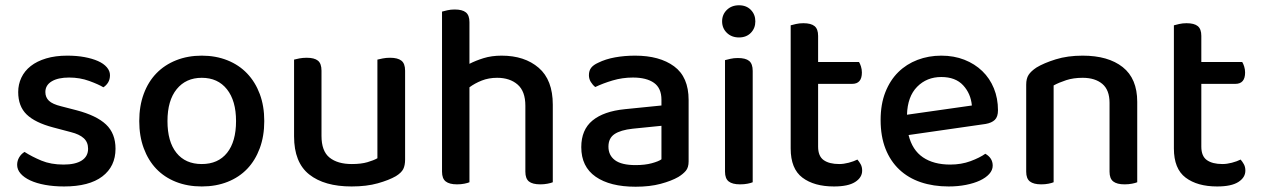

<svg xmlns="http://www.w3.org/2000/svg" viewBox="-20 -693 4780 728"><path d="M418 -129Q418 -62 368 -24Q318 14 223 14Q184 14 151 8Q118 2 94.5 -9Q71 -20 58 -35Q45 -50 45 -68Q45 -83 52.5 -96Q60 -109 73 -117Q101 -99 137 -84Q173 -69 221 -69Q266 -69 290 -84.5Q314 -100 314 -129Q314 -154 297.5 -169Q281 -184 249 -192L181 -210Q113 -228 81 -259Q49 -290 49 -344Q49 -373 61 -398.5Q73 -424 96.5 -442.5Q120 -461 155 -471.5Q190 -482 235 -482Q271 -482 300.5 -476.5Q330 -471 351.5 -461.5Q373 -452 385 -438Q397 -424 397 -408Q397 -392 390 -380.5Q383 -369 372 -362Q354 -373 318.5 -386Q283 -399 242 -399Q200 -399 176 -384.5Q152 -370 152 -344Q152 -324 165.5 -311Q179 -298 212 -290L270 -275Q346 -255 382 -221Q418 -187 418 -129Z M982 -234Q982 -177 965 -131Q948 -85 917.5 -53Q887 -21 843 -3.5Q799 14 745 14Q691 14 647 -3.5Q603 -21 572.5 -53Q542 -85 525 -131Q508 -177 508 -234Q508 -291 525 -337Q542 -383 573 -415Q604 -447 648 -464.5Q692 -482 745 -482Q798 -482 842 -464.5Q886 -447 917 -414.5Q948 -382 965 -336.5Q982 -291 982 -234ZM745 -398Q685 -398 650 -355Q615 -312 615 -234Q615 -156 649 -113.5Q683 -71 745 -71Q807 -71 841 -113.5Q875 -156 875 -234Q875 -311 840.5 -354.5Q806 -398 745 -398Z M1095 -467Q1102 -469 1115 -471.5Q1128 -474 1143 -474Q1172 -474 1185.5 -463Q1199 -452 1199 -425V-178Q1199 -120 1229.5 -95.5Q1260 -71 1314 -71Q1349 -71 1373 -78Q1397 -85 1411 -93V-467Q1419 -469 1431.5 -471.5Q1444 -474 1459 -474Q1488 -474 1502 -463Q1516 -452 1516 -425V-88Q1516 -66 1509 -52Q1502 -38 1481 -25Q1455 -10 1412.5 2Q1370 14 1313 14Q1210 14 1152.5 -31.5Q1095 -77 1095 -176Z M1972 -292Q1972 -347 1942.5 -372.5Q1913 -398 1865 -398Q1833 -398 1806.5 -387.5Q1780 -377 1760 -362V-2Q1753 1 1740.5 3.5Q1728 6 1713 6Q1684 6 1670 -5Q1656 -16 1656 -42V-649Q1663 -651 1676 -654Q1689 -657 1704 -657Q1733 -657 1746.5 -646Q1760 -635 1760 -609V-451Q1783 -463 1813.5 -472.5Q1844 -482 1882 -482Q1969 -482 2022.5 -436Q2076 -390 2076 -296V-2Q2069 1 2056 3.5Q2043 6 2029 6Q1999 6 1985.5 -5Q1972 -16 1972 -42V-292Z M2390 -67Q2425 -67 2451 -74Q2477 -81 2488 -89V-216L2379 -205Q2333 -200 2310 -184.5Q2287 -169 2287 -137Q2287 -104 2312 -85.5Q2337 -67 2390 -67ZM2388 -482Q2481 -482 2536 -441.5Q2591 -401 2591 -314V-81Q2591 -58 2580.5 -45.5Q2570 -33 2552 -22Q2526 -7 2485 4Q2444 15 2390 15Q2293 15 2238.5 -23Q2184 -61 2184 -135Q2184 -201 2226.5 -236Q2269 -271 2349 -279L2488 -293V-315Q2488 -359 2459.5 -379Q2431 -399 2380 -399Q2340 -399 2303 -388Q2266 -377 2237 -363Q2227 -371 2220 -382.5Q2213 -394 2213 -408Q2213 -425 2221.5 -436Q2230 -447 2248 -455Q2276 -469 2312 -475.5Q2348 -482 2388 -482Z M2834 -2Q2827 1 2814.5 3.5Q2802 6 2786 6Q2757 6 2743 -5Q2729 -16 2729 -42V-465Q2737 -467 2749.5 -470Q2762 -473 2778 -473Q2807 -473 2820.5 -462Q2834 -451 2834 -424ZM2718 -612Q2718 -638 2736 -655.5Q2754 -673 2782 -673Q2810 -673 2827 -655.5Q2844 -638 2844 -612Q2844 -586 2827 -568.5Q2810 -551 2782 -551Q2754 -551 2736 -568.5Q2718 -586 2718 -612Z M3082 -137Q3082 -101 3103 -86Q3124 -71 3162 -71Q3179 -71 3198 -76Q3217 -81 3231 -88Q3238 -80 3243.5 -70Q3249 -60 3249 -46Q3249 -20 3222.5 -3Q3196 14 3142 14Q3067 14 3022.5 -19.5Q2978 -53 2978 -130V-597Q2985 -599 2998 -602Q3011 -605 3026 -605Q3055 -605 3068.5 -594Q3082 -583 3082 -557V-458H3237Q3241 -452 3244.5 -441Q3248 -430 3248 -418Q3248 -375 3211 -375H3082V-137Z M3425 -181Q3439 -124 3479.5 -96.5Q3520 -69 3583 -69Q3625 -69 3660 -82Q3695 -95 3716 -110Q3744 -94 3744 -65Q3744 -48 3731 -33.5Q3718 -19 3695.5 -8.5Q3673 2 3642.5 8Q3612 14 3577 14Q3519 14 3471.5 -2Q3424 -18 3390 -50Q3356 -82 3337.5 -129Q3319 -176 3319 -238Q3319 -298 3337 -343.5Q3355 -389 3386 -419.5Q3417 -450 3459 -466Q3501 -482 3549 -482Q3597 -482 3636.5 -466.5Q3676 -451 3704.5 -423.5Q3733 -396 3748.5 -358Q3764 -320 3764 -275Q3764 -250 3752 -238.5Q3740 -227 3717 -223ZM3549 -401Q3494 -401 3457.5 -364Q3421 -327 3419 -258L3665 -293Q3661 -338 3632 -369.5Q3603 -401 3549 -401Z M4187 -303Q4187 -352 4159.5 -375Q4132 -398 4085 -398Q4050 -398 4022.5 -389Q3995 -380 3975 -369V-2Q3968 1 3955.5 3.5Q3943 6 3928 6Q3899 6 3885 -5Q3871 -16 3871 -42V-372Q3871 -395 3880 -409Q3889 -423 3910 -437Q3938 -454 3983 -468Q4028 -482 4085 -482Q4182 -482 4237 -438.5Q4292 -395 4292 -307V-2Q4285 1 4272 3.5Q4259 6 4244 6Q4215 6 4201 -5Q4187 -16 4187 -42V-303Z M4535 -137Q4535 -101 4556 -86Q4577 -71 4615 -71Q4632 -71 4651 -76Q4670 -81 4684 -88Q4691 -80 4696.5 -70Q4702 -60 4702 -46Q4702 -20 4675.5 -3Q4649 14 4595 14Q4520 14 4475.5 -19.5Q4431 -53 4431 -130V-597Q4438 -599 4451 -602Q4464 -605 4479 -605Q4508 -605 4521.5 -594Q4535 -583 4535 -557V-458H4690Q4694 -452 4697.5 -441Q4701 -430 4701 -418Q4701 -375 4664 -375H4535V-137Z"/></svg>

Font: Baloo Tammudu 2 Medium
Style: Regular
Weight: 500
Designer: Maithili Shingre, Omkar Shende and Ek Type
Foundry: Ek Type
Version: Version 1.640;hotconv 1.0.111;makeotfexe 2.5.65597; ttfautoh